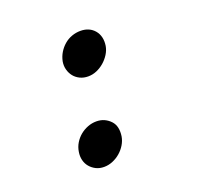

<svg xmlns="http://www.w3.org/2000/svg" viewBox="-101 -646 801 768"><g transform="rotate(-20 300.0 -262.0)"><path d="M143 -81Q146 -101 156 -117.5Q166 -134 180.5 -146Q195 -158 213 -165Q231 -172 250 -172Q269 -172 284 -165Q299 -158 310 -146Q321 -134 324.5 -117.5Q328 -101 325 -81Q322 -63 312 -46.5Q302 -30 287.5 -17.5Q273 -5 255 2.5Q237 10 218 10Q199 10 184 2.5Q169 -5 158.5 -17.5Q148 -30 144 -46.5Q140 -63 143 -81ZM206 -443Q210 -463 220 -479.5Q230 -496 244.5 -508.5Q259 -521 277 -527.5Q295 -534 314 -534Q333 -534 348 -527.5Q363 -521 373.5 -508.5Q384 -496 388 -479.5Q392 -463 389 -443Q386 -425 375.5 -408.5Q365 -392 350.5 -379.5Q336 -367 318.5 -359.5Q301 -352 282 -352Q263 -352 247.5 -359.5Q232 -367 222 -379.5Q212 -392 207.5 -408.5Q203 -425 206 -443Z"/></g></svg>

Font: Maple Mono Medium
Style: Italic
Weight: 500
Italic angle: -10°
Monospace: yes
Designer: subframe7536
Version: Version 7.000